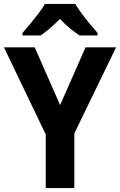

<svg xmlns="http://www.w3.org/2000/svg" viewBox="-20 -954 609 974"><path d="M285 -421 414 -714H569L357 -277V0H212V-272L0 -714H156ZM362 -934Q375 -912 394.5 -885.5Q414 -859 435.5 -833Q457 -807 475 -787V-774H384Q361 -789 334.5 -810.5Q308 -832 284 -858Q259 -832 233.5 -810.5Q208 -789 186 -774H94V-787Q111 -806 133 -832.5Q155 -859 175.5 -886Q196 -913 208 -934Z"/></svg>

Font: Noto Sans Devanagari UI SemiCondensed
Style: Bold
Weight: 700
Width: 4
Designer: Jelle Bosma - Monotype Design Team
Foundry: Monotype Imaging Inc.
Version: Version 2.004; ttfautohint (v1.8.4.7-5d5b)